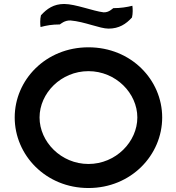

<svg xmlns="http://www.w3.org/2000/svg" viewBox="-20 -943 887 966"><path d="M550 -902C545 -899 528 -880 502 -881H501C449 -887 359 -923 303 -923C250 -923 216 -899 186 -866C181 -846 182 -820 184 -807C214 -815 242 -820 281 -820C286 -823 305 -841 334 -840H335C406 -834 482 -799 526 -799C579 -799 614 -822 644 -855C649 -875 648 -901 646 -914C618 -907 586 -902 550 -902ZM179 -352C179 -474 287 -585 425 -585C563 -585 671 -474 671 -352C671 -230 563 -118 425 -118C287 -118 179 -230 179 -352ZM54 -352C54 -163 210 3 425 3C640 3 796 -163 796 -352C796 -541 640 -705 425 -705C210 -705 54 -541 54 -352Z"/></svg>

Font: Bluebird
Style: LiExt
Weight: 300
Designer: Jasper
Foundry: Cannot Into Space Fonts
Version: Version 0.98